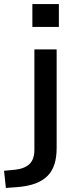

<svg xmlns="http://www.w3.org/2000/svg" viewBox="-80 -736 388 949"><path d="M80 -603V-716H211V-603ZM-51 193 -60 108 -6 103Q41 98 65.5 75Q90 52 90 4V-492H200V-5Q200 40 189.5 74.5Q179 109 155.5 133Q132 157 94.5 171Q57 185 3 189Z"/></svg>

Font: Nunito Sans 10pt SemiExpanded SemiBold
Style: Regular
Weight: 600
Width: 6
Designer: Vernon Adams
Foundry: Vernon Adams
Version: Version 3.101;gftools[0.9.27]